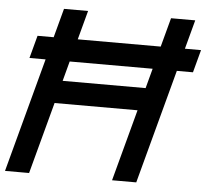

<svg xmlns="http://www.w3.org/2000/svg" viewBox="-68 -775 902 830"><g transform="rotate(5 383.5 -360.0)"><path d="M782.2 -594H712.2L746 -720H641L607.2 -594H247.2L281 -720H176.5L142.7 -594H72.7L46.3 -495.5H116.3L-16.5 0H88L171.4 -311H531.4L448 0H553L685.8 -495.5H755.8ZM557.8 -409.5H197.8L220.8 -495.5H580.8Z"/></g></svg>

Font: Manrope
Style: SemiBoldItalic
Weight: 600
Italic angle: -15°
Designer: Mikhail Sharanda
Foundry: Mikhail Sharanda
Version: Version 4.502;hotconv 1.0.109;makeotfexe 2.5.65596